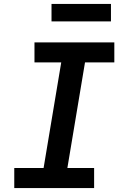

<svg xmlns="http://www.w3.org/2000/svg" viewBox="-20 -949 640 969"><path d="M52 0V-101H200L289 -634H154V-735H557V-634H409L320 -101H455V0ZM240 -841V-929H540V-841Z"/></svg>

Font: Iosevka Curly Slab Extended
Style: Bold Italic
Weight: 700
Width: 7
Italic angle: -9°
Monospace: yes
Designer: Belleve Invis
Foundry: Belleve Invis
Version: Version 11.0.0; ttfautohint (v1.8.3)